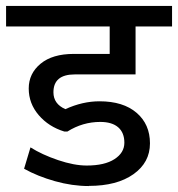

<svg xmlns="http://www.w3.org/2000/svg" viewBox="-35 -644 598 645"><path d="M256.3 -87.9Q316.4 -87.9 349.6 -109.4Q382.8 -130.9 382.8 -164.6Q382.8 -198.2 362.1 -216.3Q341.3 -234.4 301.8 -234.4Q242.7 -234.4 191.4 -202.1H181.2Q128.4 -218.3 95 -257.3Q61.5 -296.4 61.5 -346.7Q61.5 -397 101.3 -429.9Q141.1 -462.9 212.9 -462.9H333.5V-555.2H-14.6V-624H543V-555.2H420.4V-394H216.3Q144.5 -394 144.5 -334Q144.5 -294.9 184.6 -277.3Q242.2 -303.7 299.3 -303.7Q378.9 -303.7 423.8 -265.1Q468.8 -226.6 468.8 -162.4Q468.8 -98.1 413.3 -58.8Q357.9 -19.5 263.7 -19.5L263.2 -19Q207.5 -19 149.4 -35.4Q91.3 -51.8 45.9 -77.1L67.4 -148.9Q106 -124.5 159.9 -106.2Q213.9 -87.9 256.3 -87.9Z"/></svg>

Font: Yantramanav
Style: Regular
Weight: 400
Version: Version 1.001;PS 1.0;hotconv 1.0.72;makeotf.lib2.5.5900; ttf